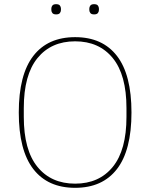

<svg xmlns="http://www.w3.org/2000/svg" viewBox="-20 -888 720 920"><path d="M340 12Q209 12 139.5 -78Q70 -168 70 -349Q70 -530 139.5 -620Q209 -710 340 -710Q471 -710 540.5 -620Q610 -530 610 -349Q610 -168 540.5 -78Q471 12 340 12ZM340 -8Q455 -8 520.5 -88.5Q586 -169 586 -328V-370Q586 -529 520.5 -609.5Q455 -690 340 -690Q225 -690 159.5 -609.5Q94 -529 94 -370V-328Q94 -169 159.5 -88.5Q225 -8 340 -8ZM249 -819Q236 -819 231 -825.5Q226 -832 226 -840V-847Q226 -855 231 -861.5Q236 -868 249 -868Q262 -868 267 -861.5Q272 -855 272 -847V-840Q272 -832 267 -825.5Q262 -819 249 -819ZM431 -819Q418 -819 413 -825.5Q408 -832 408 -840V-847Q408 -855 413 -861.5Q418 -868 431 -868Q444 -868 449 -861.5Q454 -855 454 -847V-840Q454 -832 449 -825.5Q444 -819 431 -819Z"/></svg>

Font: IBM Plex Sans Hebrew Thin
Style: Regular
Weight: 100
Designer: Mike Abbink, Paul van der Laan, Pieter van Rosmalen, Yanek Iontef
Foundry: Bold Monday
Version: Version 1.2